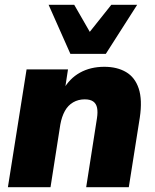

<svg xmlns="http://www.w3.org/2000/svg" viewBox="-20 -782 646 802"><path d="M13 0 91 -492H264L251 -407H244Q270 -454 314 -478.5Q358 -503 416 -503Q469 -503 506.5 -481Q544 -459 559.5 -412Q575 -365 564 -291L518 0H340L385 -288Q389 -314 385.5 -331.5Q382 -349 369.5 -358Q357 -367 334 -367Q307 -367 285.5 -354.5Q264 -342 251 -318.5Q238 -295 232 -262L191 0ZM274 -557 183 -762H290L355 -649L445 -762H553L422 -557Z"/></svg>

Font: Nunito Sans 12pt Black
Style: Italic
Weight: 900
Italic angle: -9°
Designer: Vernon Adams
Foundry: Vernon Adams
Version: Version 3.101;gftools[0.9.27]